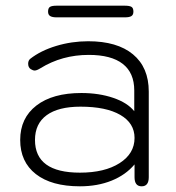

<svg xmlns="http://www.w3.org/2000/svg" viewBox="-20 -645 619 675"><path d="M51 -153Q51 -230 108 -274Q165 -318 266 -318Q328 -318 378 -301Q428 -284 452 -254V-327Q452 -389 411.5 -420.5Q371 -452 292 -452Q198 -452 122 -405Q109 -397 102 -397Q96 -397 88 -402Q79 -408 79 -421Q79 -432 86 -438Q123 -467 177.5 -483.5Q232 -500 290 -500Q392 -500 447.5 -454Q503 -408 503 -323V-22Q503 10 478 10Q453 10 453 -22V-67Q422 -30 372.5 -10Q323 10 261 10Q161 10 106 -33Q51 -76 51 -153ZM453 -160Q453 -212 403 -241Q353 -270 263 -270Q185 -270 144 -240Q103 -210 103 -153Q103 -38 261 -38Q348 -38 400.5 -71.5Q453 -105 453 -160ZM149 -604Q149 -617 156 -621Q163 -625 179 -625H419Q435 -625 442 -621Q449 -617 449 -604Q449 -593 442 -588.5Q435 -584 419 -584H179Q164 -584 156.5 -588.5Q149 -593 149 -604Z"/></svg>

Font: Kodchasan ExtraLight
Style: Regular
Weight: 275
Version: Version 1.000; ttfautohint (v1.6)